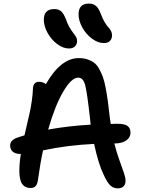

<svg xmlns="http://www.w3.org/2000/svg" viewBox="-20 -1075 780 1061"><path d="M554.2 -836.9Q521 -836.9 487.8 -861.8Q454.6 -886.7 434.3 -924.1Q414.1 -961.4 414.1 -996.1Q414.1 -1055.2 471.2 -1055.2Q495.1 -1055.2 510 -1042.7Q524.9 -1030.3 538.1 -996.1Q546.9 -971.7 558.3 -952.6Q569.8 -933.6 578.4 -924.8Q586.9 -916 593 -904.8Q599.1 -893.6 599.1 -879.9Q599.1 -860.4 587.4 -848.6Q575.7 -836.9 554.2 -836.9ZM360.8 -807.1Q328.1 -807.1 295.4 -832Q262.7 -856.9 242.4 -894Q222.2 -931.2 222.2 -965.8Q222.2 -1024.9 279.8 -1024.9Q303.7 -1024.9 318.4 -1012Q333 -999 346.2 -963.9Q357.4 -932.1 372.8 -909.9Q388.2 -887.7 397 -875.7Q405.8 -863.8 405.8 -849.1Q405.8 -829.6 394 -818.4Q382.3 -807.1 360.8 -807.1ZM630.9 -34.2Q605.5 -34.2 588.4 -51.3Q571.3 -68.4 551.8 -111.8Q524.4 -167 500 -279.8Q350.1 -272.5 217.8 -244.1Q203.1 -177.2 189.9 -82Q187 -58.6 177.5 -47.4Q168 -36.1 148.9 -36.1Q118.2 -36.1 102.5 -58.3Q86.9 -80.6 86.9 -130.9Q86.9 -173.3 95.2 -224.1Q65.4 -224.1 50.8 -236.6Q36.1 -249 36.1 -271Q36.1 -301.3 77.1 -314.9Q81.1 -316.4 88.6 -318.8Q96.2 -321.3 102.8 -323.2Q109.4 -325.2 115.2 -327.1Q119.1 -344.2 129.6 -389.2Q140.1 -434.1 145.3 -457.5Q150.4 -481 155.8 -517.8Q161.1 -554.7 162.1 -585.9Q163.6 -623 196.8 -623Q214.8 -623 233.9 -610.8Q315.9 -753.9 415 -753.9Q441.4 -753.9 462.2 -747.3Q482.9 -740.7 498.8 -729.2Q514.6 -717.8 526.9 -696.3Q539.1 -674.8 547.9 -651.4Q556.6 -627.9 563.7 -590.3Q570.8 -552.7 575.9 -515.9Q581.1 -479 586.9 -424.8Q587.9 -418.9 589.4 -407.5Q590.8 -396 591.8 -390.1Q597.7 -390.1 609.4 -390.6Q621.1 -391.1 627 -391.1Q668.5 -391.1 684.8 -378.9Q701.2 -366.7 701.2 -341.8Q701.2 -315.4 677.5 -298.8Q653.8 -282.2 612.8 -282.2H611.8Q623 -236.8 639.4 -191.4Q655.8 -146 664.8 -119.6Q673.8 -93.3 673.8 -76.2Q673.8 -56.2 662.8 -45.2Q651.9 -34.2 630.9 -34.2ZM412.1 -646Q375 -646 329.3 -568.4Q283.7 -490.7 246.1 -358.9Q355 -378.9 481 -386.2Q480.5 -393.1 479 -405.5Q477.5 -418 477.1 -423.8Q461.4 -563.5 450.7 -604.7Q439.9 -646 412.1 -646Z"/></svg>

Font: Shantell Sans Bouncy
Style: Regular
Weight: 500
Designer: Stephen Nixon, Anya Danilova, Shantell Martin
Foundry: Arrow Type
Version: Version 1.006;[9816181b4]